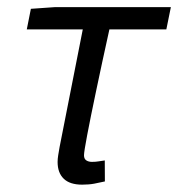

<svg xmlns="http://www.w3.org/2000/svg" viewBox="-20 -506 497 536"><path d="M209.3 9.5Q174.9 9.5 157.9 -7.1Q140.8 -23.6 140.8 -53.8Q140.8 -62.4 142.5 -72.8Q144.2 -83.1 146.3 -95.2L211.1 -424H54.8L66.2 -481.4L133.2 -486.1H457L444.4 -424H285.4Q264.4 -329.1 248.5 -253Q232.5 -177 223.5 -129.5Q214.5 -82.1 214.5 -72.5Q214.5 -62.5 220.9 -58.3Q227.3 -54.1 236.7 -54.1Q247.3 -54.1 255.7 -55.6Q264.1 -57.1 272.5 -58.1L272.8 0.5Q258.1 3.9 243.2 6.7Q228.4 9.5 209.3 9.5Z"/></svg>

Font: Source Sans 3
Style: Italic
Weight: 200
Italic angle: -11°
Designer: Paul D. Hunt
Foundry: Adobe
Version: Version 3.046;hotconv 1.0.118;makeotfexe 2.5.65603